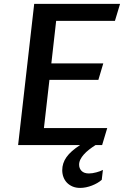

<svg xmlns="http://www.w3.org/2000/svg" viewBox="-20 -735 645 973"><path d="M464.4 0Q446.8 11.2 431.4 23.2Q416 35.2 404.8 47.9Q393.6 60.5 387.2 73.5Q380.9 86.4 380.9 99.6Q380.9 118.2 393.3 131.1Q405.8 144 430.7 144Q438.5 144 448.5 142.6Q458.5 141.1 468.3 138.4Q478 135.7 486.8 132.6Q495.6 129.4 501.5 126L495.6 176.3Q485.8 185.1 473.1 192.4Q460.4 199.7 446 205.3Q431.6 210.9 416.3 214.1Q400.9 217.3 386.2 217.3Q364.7 217.3 347.9 210.2Q331.1 203.1 319.3 190.9Q307.6 178.7 301.5 162.4Q295.4 146 295.4 127.4Q295.4 91.8 316.9 61.3Q338.4 30.8 386.2 0H71.8L153.3 -715.3H588.4L562.5 -629.4H264.6L240.2 -413.6H503.4L478.5 -330.1H230.5L202.6 -85.9H523.4L497.6 0Z"/></svg>

Font: Proza Libre
Style: Medium Italic
Weight: 500
Designer: Jasper de Waard
Foundry: Jasper de Waard
Version: Version 1.000; ttfautohint (v1.4.1.8-43bc)